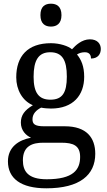

<svg xmlns="http://www.w3.org/2000/svg" viewBox="-20 -780 578 1040"><path d="M256 -636C287 -636 313 -652 313 -698C313 -745 287 -760 256 -760C224 -760 199 -745 199 -698C199 -652 224 -636 256 -636ZM231 240C412 240 496 168 496 53C496 -33 450 -96 331 -96H218C166 -96 156 -110 156 -134C156 -164 177 -184 203 -197C216 -194 240 -192 256 -192C377 -192 436 -265 436 -364C436 -421 420 -457 397 -485C410 -493 423 -497 440 -497C467 -497 473 -478 473 -463C510 -463 526 -487 526 -515C526 -543 507 -567 467 -567C423 -567 389 -534 370 -513C351 -530 304 -546 256 -546C130 -546 68 -476 68 -361C68 -294 101 -234 158 -210C113 -183 93 -156 93 -116C93 -73 121 -46 148 -34C82 -22 23 16 23 94C23 186 92 240 231 240ZM253 -240C189 -240 162 -279 162 -364C162 -453 188 -497 252 -497C317 -497 342 -455 342 -365C342 -278 318 -240 253 -240ZM233 191C131 191 104 147 104 88C104 9 158 -7 214 -7H312C378 -7 414 9 414 70C414 140 376 191 233 191Z"/></svg>

Font: Noto Serif Thai
Style: Regular
Weight: 400
Designer: Monotype Design Team
Foundry: Monotype Imaging Inc.
Version: Version 1.901